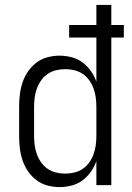

<svg xmlns="http://www.w3.org/2000/svg" viewBox="-20 -755 540 783"><path d="M223 8Q198 8 173.5 1.5Q149 -5 129 -20Q109 -35 94.5 -56Q80 -77 72 -101Q64 -125 61 -150Q58 -175 58 -200V-320Q58 -345 61 -370Q64 -395 72 -419Q80 -443 94.5 -464Q109 -485 129 -500Q149 -515 173.5 -521.5Q198 -528 223 -528Q248 -528 272.5 -521.5Q297 -515 316.5 -500.5Q336 -486 350.5 -465.5Q365 -445 373 -422V-602H262V-653H373V-735H434V-653H485V-602H434V0H373V-98Q365 -75 350.5 -54.5Q336 -34 316.5 -19.5Q297 -5 272.5 1.5Q248 8 223 8ZM246 -47Q265 -47 283.5 -51.5Q302 -56 317.5 -66.5Q333 -77 344 -92.5Q355 -108 361.5 -126Q368 -144 370.5 -162.5Q373 -181 373 -200V-320Q373 -339 370.5 -357.5Q368 -376 361.5 -394Q355 -412 344 -427.5Q333 -443 317.5 -453.5Q302 -464 283.5 -468.5Q265 -473 246 -473Q227 -473 208.5 -468.5Q190 -464 174.5 -453.5Q159 -443 148 -427.5Q137 -412 130.5 -394Q124 -376 121.5 -357.5Q119 -339 119 -320V-200Q119 -181 121.5 -162.5Q124 -144 130.5 -126Q137 -108 148 -92.5Q159 -77 174.5 -66.5Q190 -56 208.5 -51.5Q227 -47 246 -47Z"/></svg>

Font: Iosevka Term Curly Light
Style: Regular
Weight: 300
Designer: Belleve Invis
Foundry: Belleve Invis
Version: Version 32.3.0